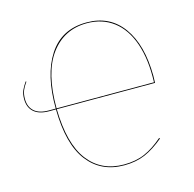

<svg xmlns="http://www.w3.org/2000/svg" viewBox="-103 -794 918 908"><g transform="rotate(-15 356.0 -339.5)"><path d="M156 -329Q159 -159 222 -76.5Q285 6 396 6Q454 6 498 -13Q542 -32 588 -72L592 -69Q543 -28 498.5 -9Q454 10 396 10Q283 10 218.5 -74Q154 -158 152 -329H119Q70 -329 44.5 -351.5Q19 -374 19 -415Q19 -440 26.5 -457Q34 -474 48 -494L51 -492Q37 -473 30 -456Q23 -439 23 -415Q23 -376 47 -354.5Q71 -333 118 -333H152Q150 -497 212.5 -593Q275 -689 398 -689Q511 -689 574 -602.5Q637 -516 638 -363Q638 -342 637 -329ZM633 -333Q637 -444 609.5 -523.5Q582 -603 527.5 -644Q473 -685 398 -685Q286 -685 220.5 -596Q155 -507 156 -333Z"/></g></svg>

Font: FiraGO Four
Style: Regular
Weight: 100
Designer: bBox Type
Foundry: bBox Type GmbH
Version: Version 1.001